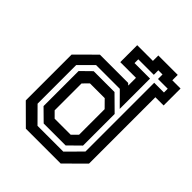

<svg xmlns="http://www.w3.org/2000/svg" viewBox="-210 -870 990 990"><g transform="rotate(45 285.0 -375.0)"><path d="M148.5 0 45 -103V-437L148.5 -540H354.5L364.5 -530.5V-587H250V-710.5H364.5V-750H506V-710.5H566V-587H506V-103L402.5 0ZM180.5 -53H368.5L449 -134V-635.5H520V-663H449V-696H418.5V-663H305.5V-635.5H418.5V-414.5L345.5 -488H172.5L100 -415.5V-134ZM194.5 -84 130.5 -147V-402.5L186 -457H338L418.5 -377.5V-147L354.5 -84ZM217 -141.5H334L364.5 -172V-358.5L324.5 -399H217L186.5 -368V-172Z"/></g></svg>

Font: Tourney Condensed SemiBold
Style: Regular
Weight: 600
Width: 3
Designer: Tyler Finck
Foundry: Etcetera Type Co
Version: Version 1.010; ttfautohint (v1.8.3)